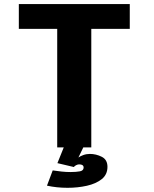

<svg xmlns="http://www.w3.org/2000/svg" viewBox="-20 -720 750 938"><path d="M614 -700V-579H426V0H259.5V-579H72V-700ZM291.5 0H387L363 49.5Q372 43 387 37.5Q402 32 419 32Q449.5 32 477.2 46Q505 60 505 95Q505 133 477 155.2Q449 177.5 404.5 187.5Q360 197.5 310 197.5Q257 197.5 209.5 187L237.5 112.5Q259.5 116 281.5 118.2Q303.5 120.5 323.5 120.5Q352.5 120.5 370.5 117Q388.5 113.5 388.5 98.5Q388.5 83 366.5 83Q360 83 352 87Q344 91 341 96L260.5 77Z"/></svg>

Font: League Mono
Style: Bold
Weight: 700
Width: 6
Designer: Tyler Finck
Foundry: The League of Moveable Type / Tyler Finck
Version: Version 2.300;RELEASE